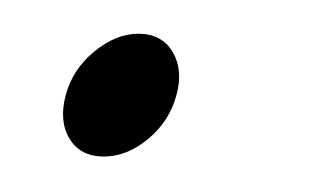

<svg xmlns="http://www.w3.org/2000/svg" viewBox="-20 -84 188 111"><path d="M40 6.5Q26.5 6.5 20.2 -3.8Q14 -14 18 -29Q22 -44 34.5 -54.2Q47 -64.5 60 -64.5Q73.5 -64.5 79.8 -54Q86 -43.5 82 -29Q78 -14 65.8 -3.8Q53.5 6.5 40 6.5Z"/></svg>

Font: Fraunces 72pt Thin
Style: Italic
Weight: 100
Italic angle: -16°
Version: Version 1.000;[b76b70a41]